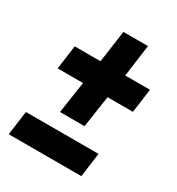

<svg xmlns="http://www.w3.org/2000/svg" viewBox="-152 -716 751 813"><g transform="rotate(30 223.5 -309.0)"><path d="M11 0 27 -118H382L366 0ZM335 -618 314 -462H435L419 -345H295L272 -190H152L175 -345H51L67 -462H193L215 -618Z"/></g></svg>

Font: Fira Sans Extra Condensed
Style: Bold Italic
Weight: 700
Width: 3
Italic angle: -8°
Designer: Carrois Corporate & Edenspiekermann AG
Foundry: Carrois Corporate GbR & Edenspiekermann AG
Version: Version 4.203